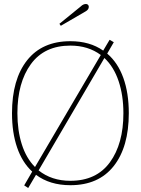

<svg xmlns="http://www.w3.org/2000/svg" viewBox="-20 -916 704 960"><path d="M284 -787 277 -797 384 -884Q396 -896 410 -896Q416 -896 420 -892Q424 -888 424 -882Q424 -868 408 -859ZM624 -350Q624 -181 548.5 -85.5Q473 10 332 10Q229 10 160 -42L121 24L101 11L141 -58Q91 -104 65.5 -178.5Q40 -253 40 -350Q40 -519 115.5 -614.5Q191 -710 332 -710Q429 -710 496 -663L528 -717L549 -705L516 -648Q569 -603 596.5 -527Q624 -451 624 -350ZM155 -81 484 -641Q421 -688 332 -688Q202 -688 134.5 -595.5Q67 -503 67 -350Q67 -264 89 -194.5Q111 -125 155 -81ZM597 -350Q597 -439 573 -510.5Q549 -582 502 -626L173 -64Q238 -12 332 -12Q462 -12 529.5 -104.5Q597 -197 597 -350Z"/></svg>

Font: Trirong Thin
Style: Regular
Weight: 250
Designer: Katatrad Team
Foundry: CadsonDemak
Version: Version 1.001